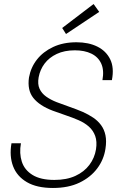

<svg xmlns="http://www.w3.org/2000/svg" viewBox="-20 -922 604 954"><path d="M243 12Q163 12 113.5 -17Q64 -46 45 -96Q26 -146 37 -210H84Q75 -160 88.5 -118.5Q102 -77 142 -52.5Q182 -28 250 -28Q311 -28 354.5 -48Q398 -68 424 -102.5Q450 -137 457 -180Q463 -219 453 -246.5Q443 -274 421.5 -293Q400 -312 370 -325Q340 -338 307 -349Q274 -360 242 -372Q176 -397 145.5 -435.5Q115 -474 124 -537Q133 -587 163.5 -626Q194 -665 244 -688.5Q294 -712 360 -712Q420 -712 463.5 -690.5Q507 -669 527.5 -627.5Q548 -586 536 -524H489Q498 -573 483 -606Q468 -639 434 -655.5Q400 -672 352 -672Q300 -672 262 -654Q224 -636 201.5 -606Q179 -576 172 -538Q166 -504 176.5 -481Q187 -458 209.5 -442Q232 -426 261.5 -414.5Q291 -403 324.5 -391.5Q358 -380 391 -366Q420 -353 443 -337.5Q466 -322 482 -300.5Q498 -279 504 -250Q510 -221 504 -183Q496 -129 463 -85Q430 -41 375 -14.5Q320 12 243 12ZM308 -753 289 -783 445 -902 473 -863Z"/></svg>

Font: DM Sans 10pt ExtraLight
Style: Italic
Weight: 250
Italic angle: -10°
Version: Version 4.004;gftools[0.9.30]